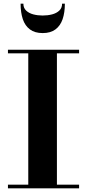

<svg xmlns="http://www.w3.org/2000/svg" viewBox="-20 -1019 470 1039"><path d="M23 0V-19.5H133V-730.5H23V-750H408V-730.5H288V-19.5H408V0ZM211 -840Q168.5 -840 142 -859.8Q115.5 -879.5 103.5 -915.2Q91.5 -951 91.5 -999H106.5Q106.5 -976 121.5 -961.8Q136.5 -947.5 160.2 -941.2Q184 -935 211 -935Q238 -935 262 -941.2Q286 -947.5 301 -961.8Q316 -976 316 -999H331Q331 -951 318.8 -915.2Q306.5 -879.5 280 -859.8Q253.5 -840 211 -840Z"/></svg>

Font: Bodoni Moda
Style: Bold
Weight: 700
Designer: Owen Earl
Foundry: indestructible type
Version: Version 2.005